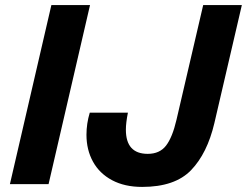

<svg xmlns="http://www.w3.org/2000/svg" viewBox="-20 -724 971 755"><path d="M182 -704H334L171 0H19ZM320 -194Q320 -238 333 -281H483Q475 -241 475 -214Q475 -119 561 -119Q608 -119 633 -151.5Q658 -184 674 -253L779 -704H931L823 -240Q795 -121 731.5 -55Q668 11 539 11Q470 11 420.5 -15.5Q371 -42 345.5 -88.5Q320 -135 320 -194Z"/></svg>

Font: CBA Beacon Sans Extra Bold
Style: Italic
Weight: 800
Italic angle: -13°
Designer: Wei Huang
Foundry: Wei Huang
Version: Version 1.002